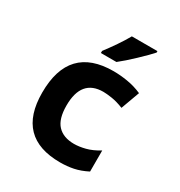

<svg xmlns="http://www.w3.org/2000/svg" viewBox="-181 -891 962 1027"><g transform="rotate(30 300.0 -378.0)"><path d="M332 -606Q369 -635 418.5 -682Q468 -729 493 -757V-766H335Q316 -732 289 -692.5Q262 -653 236 -619V-606ZM503 -28V-158Q460 -132 422.5 -122.5Q385 -113 354 -113Q288 -113 252.5 -150.5Q217 -188 217 -271Q217 -433 352 -433Q372 -433 405 -428Q438 -423 478 -407L520 -522Q477 -541 431 -548.5Q385 -556 344 -556Q70 -556 70 -266Q70 10 339 10Q382 10 421 2Q460 -6 503 -28Z"/></g></svg>

Font: Noto Sans Mono UI
Style: Bold
Weight: 700
Designer: Monotype Design team
Foundry: Monotype Imaging Inc.
Version: 1.000